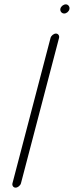

<svg xmlns="http://www.w3.org/2000/svg" viewBox="-20 -792 339 881"><path d="M257.2 -752.5C254.2 -741 263.2 -730 274.3 -730C285.1 -730 295.5 -738.5 298.4 -749.5C301.3 -760.5 293.1 -772 282.3 -772C271.5 -772 260.1 -763.5 257.2 -752.5ZM211.9 -618 37.2 49C34.5 59.3 41.3 69 51.4 69C61.6 69 73.5 59.3 76.2 49L250.9 -618C253.6 -628.3 246.8 -638 236.7 -638C226.5 -638 214.6 -628.3 211.9 -618Z"/></svg>

Font: Just Breathe
Style: Obl5
Weight: 400
Foundry: Cannot Into Space Fonts
Version: Version 0.72